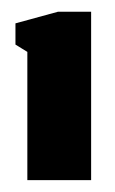

<svg xmlns="http://www.w3.org/2000/svg" viewBox="-20 -303 194 323"><path d="M26 0H133.3V-283.3H77.7L6 -263.7V-228L26 -215.7Z"/></svg>

Font: Jomhuria
Style: Regular
Weight: 400
Designer: Arabic design by Kourosh Beigpour, Latin design by Eben Sorkin, engineering by Lasse Fister and Khaled Hosney
Version: Version 1.0010